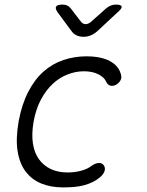

<svg xmlns="http://www.w3.org/2000/svg" viewBox="-20 -805 640 835"><path d="M61 -277Q75 -352 103 -406Q131 -460 169.5 -494Q208 -528 256 -544Q304 -560 355 -560Q389 -560 414.5 -554.5Q440 -549 457.5 -539.5Q475 -530 486 -518Q497 -506 502 -493Q512 -470 504.5 -456.5Q497 -443 484 -436Q470 -429 458.5 -433Q447 -437 441 -451Q433 -469 407.5 -482Q382 -495 344 -495Q310 -495 274.5 -481.5Q239 -468 209.5 -440.5Q180 -413 158 -372Q136 -331 126 -275Q117 -223 123 -182Q129 -141 149 -113Q169 -85 200.5 -70Q232 -55 274 -55Q305 -55 333 -62.5Q361 -70 380 -85Q393 -94 407 -96Q421 -98 430 -88Q434 -83 435.5 -77Q437 -71 435.5 -64Q434 -57 429 -49.5Q424 -42 416 -35Q401 -22 383.5 -13.5Q366 -5 346 0.5Q326 6 303 8Q280 10 254 10Q201 10 159.5 -7Q118 -24 91.5 -59Q65 -94 56.5 -148Q48 -202 61 -277ZM252 -785Q264 -785 272.5 -781Q281 -777 288 -768L331 -712Q340 -700 352.5 -700Q365 -700 378 -712L442 -769Q452 -777 462 -781Q472 -785 484 -785Q507 -785 509 -776.5Q511 -768 492 -752L405 -671Q391 -658 375.5 -651.5Q360 -645 343 -645Q326 -645 312.5 -651.5Q299 -658 290 -671L231 -751Q219 -768 224 -776.5Q229 -785 252 -785Z"/></svg>

Font: Maple Mono ExtraLight
Style: Italic
Weight: 275
Italic angle: -10°
Monospace: yes
Designer: subframe7536
Version: Version 7.000